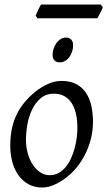

<svg xmlns="http://www.w3.org/2000/svg" viewBox="-20 -819 480 859"><path d="M326.2 -246.1Q326.2 -320.8 298.8 -360.4Q271.5 -399.9 221.2 -399.9Q186 -399.9 162.1 -379.6Q138.2 -359.4 123.5 -328.6Q108.9 -297.9 102.5 -262Q96.2 -226.1 96.2 -194.8Q96.2 -162.1 104.2 -133.1Q112.3 -104 126.7 -82.3Q141.1 -60.5 160.4 -47.9Q179.7 -35.2 202.1 -35.2Q224.6 -35.2 242.4 -45.2Q260.3 -55.2 274.2 -72Q288.1 -88.9 297.9 -110.6Q307.6 -132.3 314 -155.8Q320.3 -179.2 323.2 -202.6Q326.2 -226.1 326.2 -246.1ZM396 -272.9Q396 -240.2 388.7 -206.8Q381.3 -173.3 367.2 -141.8Q353 -110.4 332.3 -81.8Q311.5 -53.2 284.2 -30.8Q271.5 -20.5 257.3 -11.2Q243.2 -2 228.5 5.1Q213.9 12.2 198.7 16.1Q183.6 20 168.9 20Q134.8 20 108.2 5.6Q81.5 -8.8 63.2 -33.9Q44.9 -59.1 35.4 -93.5Q25.9 -127.9 25.9 -168Q25.9 -203.1 31.7 -235.6Q37.6 -268.1 50.8 -298.3Q64 -328.6 85.9 -356.4Q107.9 -384.3 140.1 -410.2Q165 -429.7 194.8 -443.4Q224.6 -457 254.9 -457Q293 -457 319.8 -443.4Q346.7 -429.7 363.5 -405.3Q380.4 -380.9 388.2 -347.2Q396 -313.5 396 -272.9ZM307.1 -616.2Q307.1 -602.5 303 -589.1Q298.8 -575.7 291 -564.7Q283.2 -553.7 272 -546.9Q260.7 -540 247.1 -540Q231.9 -540 223.6 -548.8Q215.3 -557.6 215.3 -574.2Q215.3 -587.4 219.7 -600.8Q224.1 -614.3 231.9 -625.5Q239.7 -636.7 250.7 -643.8Q261.7 -650.9 275.4 -650.9Q290.5 -650.9 298.8 -641.8Q307.1 -632.8 307.1 -616.2ZM439.9 -786.6Q438.5 -781.2 435.3 -774.4Q432.1 -767.6 428.5 -760.7Q424.8 -753.9 421.4 -747.6Q418 -741.2 415.5 -737.3H147.5L139.6 -749Q141.6 -753.9 144.5 -760.5Q147.5 -767.1 150.6 -773.9Q153.8 -780.8 157.2 -787.4Q160.6 -793.9 163.6 -798.8H430.7Z"/></svg>

Font: Gentium Plus Eur
Style: Italic
Weight: 400
Italic angle: -8°
Designer: J. Victor Gaultney, Annie Olsen, Iska Routamaa, Becca Hirsbrunner
Foundry: SIL International
Version: Version 5.000